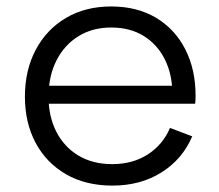

<svg xmlns="http://www.w3.org/2000/svg" viewBox="-20 -562 673 591"><path d="M326.1 9.3Q243.6 9.3 183.1 -25.7Q122.5 -60.7 89.6 -122.4Q56.7 -184.1 56.7 -264.6Q56.7 -345.9 89.9 -408.5Q123 -471.2 182.7 -506.6Q242.4 -542.1 322.2 -542.1Q402.1 -542.1 460.5 -507.2Q518.8 -472.2 550.4 -410.1Q582 -348 582 -267.1Q582 -257.7 581.6 -252.1Q581.3 -246.5 580.7 -242.7H509.3Q510 -248.6 510.3 -255.8Q510.6 -263 510.6 -272.3Q510.6 -331.9 487.9 -378.2Q465.1 -424.4 423 -450.9Q380.8 -477.3 322.2 -477.3Q264.5 -477.3 221.1 -450.3Q177.6 -423.2 153.5 -375.3Q129.4 -327.4 129.4 -264.6Q129.4 -203.6 153.3 -156.7Q177.2 -109.8 221.2 -83.3Q265.2 -56.8 325.5 -56.8Q388.5 -56.8 434.8 -86.6Q481.1 -116.3 503.3 -168.2L571.7 -142.3Q541.8 -72 477.2 -31.4Q412.6 9.3 326.1 9.3ZM102.2 -242.7V-298.1H559.1L580 -242.7Z"/></svg>

Font: Hepta Slab ExtraLight
Style: Regular
Weight: 200
Designer: Michael LaGattuta
Foundry: Michael LaGattuta
Version: Version 1.100